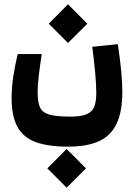

<svg xmlns="http://www.w3.org/2000/svg" viewBox="-20 -492 626 889"><path d="M295.4 187Q203.6 187 145.8 166Q87.9 145 60.8 95.5Q33.7 45.9 33.7 -38.6Q33.7 -86.4 41.5 -138.2Q49.3 -189.9 62 -241.7H173.3Q165.5 -190.9 159.9 -145Q154.3 -99.1 154.3 -65.4Q154.3 -20.5 164.8 4.2Q175.3 28.8 207.8 38.3Q240.2 47.9 305.7 47.9Q355.5 47.9 381.3 36.9Q407.2 25.9 416.5 2Q425.8 -22 425.8 -61.5Q425.8 -100.6 420.7 -155Q415.5 -209.5 407.2 -275.4L525.4 -287.6Q536.6 -213.9 541.5 -160.4Q546.4 -106.9 546.4 -66.4Q546.4 26.9 519 82.5Q491.7 138.2 436.3 162.6Q380.9 187 295.4 187ZM294.9 -293 205.6 -382.3 294.9 -472.2 384.3 -382.3ZM288.6 377 199.2 287.6 288.6 197.8 377.9 287.6Z"/></svg>

Font: Cascadia Code NF
Style: Bold
Weight: 700
Monospace: yes
Designer: Aaron Bell
Foundry: Saja Typeworks
Version: Version 2404.023; ttfautohint (v1.8.4)